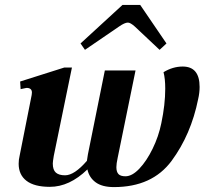

<svg xmlns="http://www.w3.org/2000/svg" viewBox="-20 -752 833 782"><path d="M326 -549 308 -575 479 -732H551L658 -575L630 -549L529 -644Q511 -660 501 -660Q488 -660 465 -644ZM793 -398Q793 -374 787 -348Q758 -204 679 -97Q600 10 444 10Q396 10 369.5 -9.5Q343 -29 336 -62Q263 9 183 9Q120 9 88 -15.5Q56 -40 56 -85Q56 -102 60 -118L109 -365Q110 -369 110 -375Q110 -394 88 -394Q86 -394 64 -389L62 -420L242 -477H273L199 -117Q195 -93 195 -86Q195 -60 207.5 -49Q220 -38 245 -38Q283 -38 334 -97Q336 -113 338 -123L407 -465H532L459 -108Q454 -85 454 -71Q454 -52 462.5 -43Q471 -34 491 -34Q518 -34 547.5 -65Q577 -96 601.5 -146Q626 -196 637 -250Q653 -326 653 -391Q653 -432 646 -458Q684 -481 724 -481Q793 -481 793 -398Z"/></svg>

Font: Taviraj SemiBold
Style: Italic
Weight: 600
Italic angle: -12°
Designer: Katatrad Team
Foundry: CadsonDemak
Version: Version 1.001